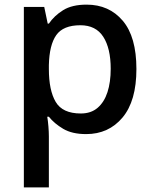

<svg xmlns="http://www.w3.org/2000/svg" viewBox="-20 -569 661 829"><path d="M354 -549Q451 -549 510 -479.5Q569 -410 569 -271Q569 -133 509 -61.5Q449 10 352 10Q291 10 252.5 -13Q214 -36 191 -65H184Q187 -48 189 -23.5Q191 1 191 20V240H83V-539H171L186 -467H191Q214 -501 252.5 -525Q291 -549 354 -549ZM327 -460Q253 -460 223 -417.5Q193 -375 191 -288V-271Q191 -179 220.5 -129Q250 -79 329 -79Q373 -79 401.5 -103.5Q430 -128 444 -171Q458 -214 458 -272Q458 -360 426 -410Q394 -460 327 -460Z"/></svg>

Font: Noto Sans Adlam Medium
Style: Regular
Weight: 500
Version: Version 3.001